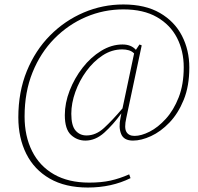

<svg xmlns="http://www.w3.org/2000/svg" viewBox="-20 -684 887 859"><path d="M299 -175Q299 -122 318 -100Q337 -78 367 -78Q409 -78 445.5 -111.5Q482 -145 528 -199L580 -445Q570 -455 556.5 -459Q543 -463 527 -463Q480 -463 439 -436Q398 -409 366.5 -366Q335 -323 317 -272.5Q299 -222 299 -175ZM575 -55Q534 -55 522 -84.5Q510 -114 519 -156L523 -177Q486 -126 446.5 -90.5Q407 -55 362 -55Q325 -55 297.5 -80.5Q270 -106 270 -169Q270 -223 291.5 -278.5Q313 -334 349.5 -381Q386 -428 432.5 -456.5Q479 -485 528 -485Q567 -485 588 -461L604 -485L614 -481L545 -156Q535 -112 545.5 -94Q556 -76 582 -76Q612 -76 649.5 -95Q687 -114 722 -152.5Q757 -191 779.5 -248.5Q802 -306 802 -383Q802 -456 772 -514.5Q742 -573 682 -607.5Q622 -642 532 -642Q444 -642 364.5 -608Q285 -574 223 -511Q161 -448 125.5 -360Q90 -272 90 -163Q90 -75 123.5 -8Q157 59 221.5 96Q286 133 379 133Q433 133 474 124Q515 115 558 96L564 113Q479 155 373 155Q272 155 202.5 115Q133 75 97.5 4Q62 -67 62 -159Q62 -273 100 -366Q138 -459 204 -525.5Q270 -592 354.5 -628Q439 -664 532 -664Q630 -664 695.5 -626Q761 -588 794 -524Q827 -460 827 -382Q827 -299 802 -237.5Q777 -176 738 -135.5Q699 -95 655.5 -75Q612 -55 575 -55Z"/></svg>

Font: Source Serif 4 SmText ExtraLight
Style: Italic
Weight: 200
Italic angle: -12°
Designer: Frank Grießhammer
Foundry: Adobe
Version: Version 4.005;hotconv 1.1.0;makeotfexe 2.6.0